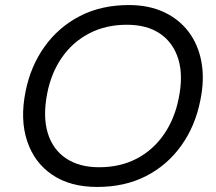

<svg xmlns="http://www.w3.org/2000/svg" viewBox="-20 -730 855 760"><path d="M365 10Q258 10 187 -38Q116 -86 87.5 -171.5Q59 -257 81 -367Q101 -468 156.5 -545.5Q212 -623 296.5 -666.5Q381 -710 490 -710Q569 -710 629 -682Q689 -654 727 -603.5Q765 -553 777.5 -484Q790 -415 773 -333Q753 -231 697.5 -153.5Q642 -76 558 -33Q474 10 365 10ZM372 -68Q456 -68 521 -102Q586 -136 628.5 -197.5Q671 -259 687 -339Q706 -430 686 -495.5Q666 -561 614 -596.5Q562 -632 482 -632Q399 -632 333.5 -598Q268 -564 225.5 -503Q183 -442 167 -361Q149 -269 169 -203.5Q189 -138 241.5 -103Q294 -68 372 -68Z"/></svg>

Font: REM Light
Style: Italic
Weight: 300
Italic angle: -11°
Designer: Octavio Pardo
Foundry: Ashler Design
Version: Version 1.005;gftools[0.9.28]